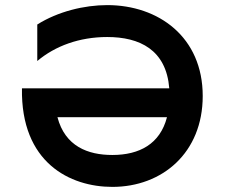

<svg xmlns="http://www.w3.org/2000/svg" viewBox="-20 -724 880 752"><path d="M643 -378H66C61 -87 254 8 420 8C616 8 774 -126 774 -348C774 -579 601 -704 400 -704C310 -704 207 -679 126 -628V-485C196 -544 291 -579 400 -579C527 -579 631 -529 643 -378ZM205 -265H634C607 -160 526 -117 420 -117C324 -117 235 -151 205 -265Z"/></svg>

Font: KT Kiyosuna Sans Bold
Style: Regular
Weight: 700
Designer: [Zen Kaku Gothic] Yoshimichi Ohira
Version: Version 1.010;Glyphs 3.1.2 (3151)